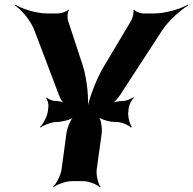

<svg xmlns="http://www.w3.org/2000/svg" viewBox="-20 -768 818 814"><path d="M524 -296 526 -312C528 -325 539 -346 547 -353L545 -356C537 -349 515 -340 502 -340C485 -340 461 -335 449 -329L451 -326C463 -332 480 -351 489 -365L668 -640C694 -680 747 -727 778 -745L776 -748C745 -730 680 -711 634 -711H586C574 -711 553 -719 549 -727L545 -724C549 -717 542 -692 537 -682L422 -489C386 -430 354 -342 347 -292H351C358 -342 350 -430 331 -490L268 -682C265 -692 266 -717 272 -724L270 -727C264 -719 238 -711 227 -711H179C133 -711 73 -731 45 -748L43 -745C71 -727 111 -680 126 -639L231 -362C235 -350 246 -333 254 -327L256 -331C248 -336 228 -340 214 -340C202 -340 184 -348 179 -354L176 -351C181 -345 187 -327 185 -315L183 -296C180 -275 163 -241 150 -230L152 -227C165 -238 200 -251 221 -251H222C244 -251 282 -261 295 -273L294 -275C280 -264 265 -227 262 -205L241 -50C238 -26 219 11 205 24L206 26C221 14 260 0 284 0H333C357 0 392 14 403 26L406 24C396 11 387 -26 390 -50L411 -201C414 -225 408 -265 397 -277L395 -275C405 -262 443 -251 467 -251H473C493 -251 526 -238 535 -227L539 -230C530 -241 521 -275 524 -296Z"/></svg>

Font: Asimov
Style: EdgeIt
Weight: 500
Designer: Google
Version: Version 2.000980: 2014